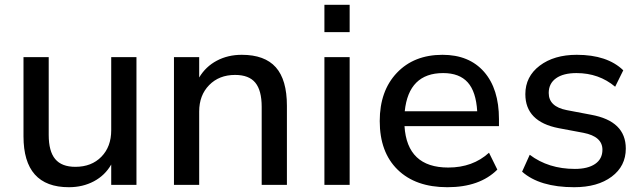

<svg xmlns="http://www.w3.org/2000/svg" viewBox="-20 -780 2706 810"><path d="M555.7 -539.1V0H449.2V-85.9Q422.9 -40 376 -15.1Q329.1 9.8 270.5 9.8Q79.1 9.8 79.1 -205.1V-539.1H185.5V-210.9Q185.5 -141.6 212.9 -108.9Q240.2 -76.2 297.9 -76.2Q366.2 -76.2 407.7 -118.7Q449.2 -161.1 449.2 -230.5V-539.1Z M713.9 0V-539.1H820.3V-453.1Q847.7 -499 894.5 -523.9Q941.4 -548.8 1000 -548.8Q1096.7 -548.8 1143.6 -496.1Q1190.4 -443.4 1190.4 -334V0H1084V-329.1Q1084 -398.4 1057.1 -431.2Q1030.3 -463.9 971.7 -463.9Q904.3 -463.9 862.3 -420.9Q820.3 -377.9 820.3 -309.6V0Z M1348.6 -644.5V-759.8H1455.1V-644.5ZM1348.6 0V-539.1H1455.1V0Z M1867.2 9.8Q1733.4 9.8 1657.7 -64Q1582 -137.7 1582 -269.5Q1582 -396.5 1654.3 -472.7Q1726.6 -548.8 1846.7 -548.8Q1959 -548.8 2022 -477.1Q2085 -405.3 2085 -277.3V-248H1686.5Q1697.3 -73.2 1871.1 -73.2Q1974.6 -73.2 2043 -135.7L2078.1 -64.5Q2003.9 9.8 1867.2 9.8ZM1687.5 -310.5H1993.2Q1988.3 -393.6 1953.1 -432.6Q1918 -471.7 1849.6 -471.7Q1704.1 -471.7 1687.5 -310.5Z M2402.3 9.8Q2256.8 9.8 2182.6 -55.7L2214.8 -127Q2293.9 -67.4 2405.3 -67.4Q2460 -67.4 2490.7 -88.4Q2521.5 -109.4 2521.5 -148.4Q2521.5 -204.1 2441.4 -219.7L2336.9 -239.3Q2196.3 -266.6 2196.3 -382.8Q2196.3 -457 2256.8 -502.9Q2317.4 -548.8 2413.1 -548.8Q2542 -548.8 2609.4 -483.4L2575.2 -414.1Q2506.8 -471.7 2412.1 -471.7Q2356.4 -471.7 2325.7 -449.7Q2294.9 -427.7 2294.9 -387.7Q2294.9 -330.1 2371.1 -315.4L2473.6 -295.9Q2620.1 -269.5 2620.1 -153.3Q2620.1 -79.1 2560.5 -34.7Q2501 9.8 2402.3 9.8Z"/></svg>

Font: Min Sans Medium
Style: Regular
Weight: 500
Designer: Jinseong-Kim, NotoSansCJK, Nunito
Foundry: Jinseong-Kim
Version: Version 1.400;Glyphs 3.1.2 (3151)